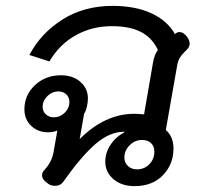

<svg xmlns="http://www.w3.org/2000/svg" viewBox="-20 -623 678 653"><path d="M338 -73Q338 -103 355.5 -130Q373 -157 403 -173V-175Q353 -175 305 -133.5Q257 -92 196 -6Q186 9 167 9Q151 9 140 -1Q123 -13 123 -27Q123 -37 132 -46Q156 -72 162 -105L175 -179Q160 -173 144 -173Q109 -173 86 -195Q63 -217 63 -251Q63 -300 99 -333.5Q135 -367 187 -367Q228 -367 253.5 -344.5Q279 -322 279 -288Q279 -276 275.5 -260.5Q272 -245 266 -236L251 -150Q337 -236 437 -236Q448 -236 470 -234L500 -408Q505 -438 517 -453Q498 -494 460 -514Q422 -534 360 -534Q293 -534 237.5 -503Q182 -472 148 -414L80 -436Q118 -509 191.5 -556Q265 -603 363 -603Q440 -603 494.5 -578Q549 -553 575 -507Q582 -514 591 -514Q604 -514 616 -498Q625 -486 625 -474Q625 -467 621 -461Q619 -457 609 -447.5Q599 -438 592.5 -428Q586 -418 583 -403L544 -181Q570 -158 570 -118Q570 -64 534 -27Q498 10 438 10Q393 10 365.5 -14Q338 -38 338 -73ZM216 -276Q216 -292 205.5 -302Q195 -312 179 -312Q157 -312 141 -296Q125 -280 125 -260Q125 -244 136 -234Q147 -224 164 -224Q184 -224 200 -239.5Q216 -255 216 -276ZM505 -107Q505 -125 494 -136Q483 -147 463 -147Q439 -147 421 -129Q403 -111 403 -87Q403 -70 415 -58.5Q427 -47 446 -47Q471 -47 488 -64.5Q505 -82 505 -107Z"/></svg>

Font: Niramit
Style: Italic
Weight: 400
Italic angle: -10°
Version: Version 1.000; ttfautohint (v1.6)